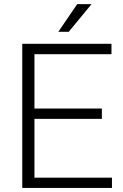

<svg xmlns="http://www.w3.org/2000/svg" viewBox="-20 -927 609 947"><path d="M482.4 -340.8H149.9V-50.8H532.2V0H89.8V-710.9H529.8V-659.7H149.9V-391.6H482.4ZM360.8 -906.7H431.6L318.8 -770H267.6Z"/></svg>

Font: SteelSelectRoboto
Style: Regular
Weight: 300
Designer: Google
Version: Version 2.137; 2017